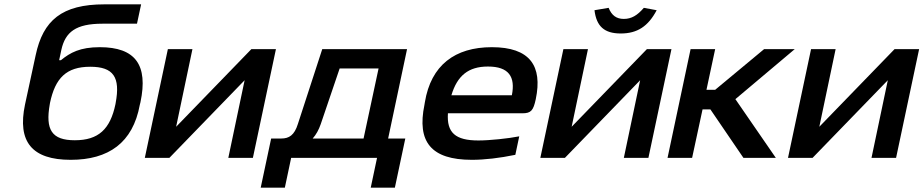

<svg xmlns="http://www.w3.org/2000/svg" viewBox="-20 -726 4247 883"><path d="M623 -244 626 -256C662 -427 603 -509 439 -509C348 -509 303 -484 260 -449H252L262 -496C280 -579 329 -617 451 -617H610L629 -706H460C265 -706 178 -633 144 -472L95 -245C59 -74 127 9 305 9C479 9 591 -69 623 -244ZM209 -247 210 -253C234 -367 285 -419 395 -419C502 -419 534 -371 512 -253L511 -247C487 -132 433 -81 324 -81C218 -81 188 -129 209 -247Z M646 0H759L1105 -357L1030 0H1143L1249 -500H1136L790 -143L865 -500H752Z M1274 -89H1227L1179 137H1290L1319 0H1714L1685 137H1796L1844 -89H1765L1852 -500H1462L1350 -156C1334 -104 1309 -89 1274 -89ZM1418 -89C1434 -107 1446 -129 1455 -155L1542 -411H1721L1652 -89Z M2444 -270C2476 -423 2417 -509 2242 -509C2072 -509 1962 -426 1934 -256L1932 -244C1897 -74 1962 9 2150 9C2208 9 2278 1 2350 -14L2368 -99C2318 -89 2232 -80 2180 -80C2074 -80 2034 -116 2040 -205H2383C2422 -205 2433 -218 2444 -270ZM2056 -288C2083 -378 2134 -420 2224 -420C2320 -420 2351 -373 2334 -288Z M2465 0H2578L2924 -357L2849 0H2962L3068 -500H2955L2609 -143L2684 -500H2571ZM2714 -679 2779 -690C2793 -655 2815 -639 2849 -639C2884 -639 2911 -655 2941 -690L3000 -679C2961 -605 2911 -572 2835 -572C2759 -572 2723 -605 2714 -679Z M3156 -500 3050 0H3163L3211 -223H3247L3399 0H3548L3362 -270L3635 -500H3494L3269 -313H3229L3269 -500Z M3604 0H3717L4063 -357L3988 0H4101L4207 -500H4094L3748 -143L3823 -500H3710Z"/></svg>

Font: LT Wave Medium
Style: Italic
Weight: 500
Designer: Daniel Lyons
Version: Version 2.5 (Glyphs App)